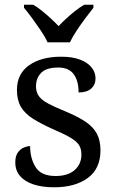

<svg xmlns="http://www.w3.org/2000/svg" viewBox="-20 -786 491 816"><path d="M210 10Q160 10 123 -2Q86 -14 65.5 -37.5Q45 -61 45 -96Q45 -123 56 -138Q67 -153 81.5 -159Q96 -165 108 -165Q108 -113 131.5 -75.5Q155 -38 216 -38Q269 -38 297.5 -63.5Q326 -89 326 -129Q326 -154 315.5 -170Q305 -186 278.5 -201.5Q252 -217 203 -238Q152 -261 118.5 -282.5Q85 -304 68.5 -332.5Q52 -361 52 -404Q52 -472 103.5 -508.5Q155 -545 240 -545Q288 -545 320.5 -532.5Q353 -520 369.5 -499Q386 -478 386 -453Q386 -426 367.5 -409.5Q349 -393 314 -393Q314 -443 293 -471Q272 -499 228 -499Q177 -499 155 -476.5Q133 -454 133 -419Q133 -394 145.5 -377Q158 -360 185.5 -345.5Q213 -331 257 -313Q310 -291 343 -269Q376 -247 391.5 -218Q407 -189 407 -147Q407 -69 353 -29.5Q299 10 210 10ZM182 -606Q172 -629 154 -655.5Q136 -682 117 -708Q98 -734 82 -753V-766H121Q140 -755 159 -739.5Q178 -724 196 -707.5Q214 -691 229 -675Q244 -691 262 -707.5Q280 -724 299.5 -739.5Q319 -755 338 -766H377V-753Q362 -734 342.5 -708Q323 -682 305.5 -655.5Q288 -629 277 -606Z"/></svg>

Font: Noto Serif Gujarati
Style: Regular
Weight: 400
Designer: Universal Thirst, Indian Type Foundry and the Monotype Design Team
Foundry: Monotype Imaging Inc.
Version: Version 2.102